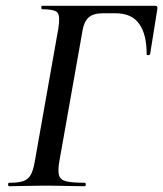

<svg xmlns="http://www.w3.org/2000/svg" viewBox="-20 -645 565 665"><path d="M12 0Q8 0 8 -6Q8 -12 12 -12Q45 -12 61.5 -18Q78 -24 86.5 -39.5Q95 -55 100 -83L182 -546Q189 -590 179 -601.5Q169 -613 126 -613Q123 -613 123 -619Q123 -625 126 -625H517Q527 -625 525 -614L500 -458Q499 -454 493 -454Q487 -454 488 -458Q488 -526 462 -562.5Q436 -599 381 -599H336Q303 -599 287 -584.5Q271 -570 266 -540L185 -83Q180 -53 184.5 -37.5Q189 -22 209.5 -17Q230 -12 273 -12Q277 -12 277 -6Q277 0 273 0Q243 0 207.5 -1Q172 -2 127 -2Q95 -2 65 -1Q35 0 12 0Z"/></svg>

Font: Cormorant SemiBold
Style: Italic
Weight: 600
Italic angle: -10°
Designer: Christian Thalmann (Catharsis Fonts)
Foundry: Catharsis Fonts
Version: Version 4.000